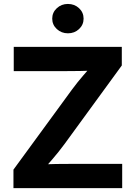

<svg xmlns="http://www.w3.org/2000/svg" viewBox="-20 -969 698 989"><path d="M49.3 0V-95.2L350.6 -507.3Q377.9 -544.4 410.2 -581.8Q442.4 -619.1 475.1 -656.2L487.8 -607.4Q439.5 -604 391.1 -603.3Q342.8 -602.5 294.4 -602.5H50.8V-727.5H607.4V-631.8L312 -226.6Q283.2 -187.5 249.8 -148.7Q216.3 -109.9 182.6 -71.3L169.9 -120.1Q219.7 -123.5 269.5 -124.3Q319.3 -125 369.1 -125H609.4V0ZM330.1 -797.4Q296.4 -797.4 272.7 -819.3Q249 -841.3 249 -873Q249 -904.8 272.7 -926.8Q296.4 -948.7 329.6 -948.7Q363.8 -948.7 387.2 -926.8Q410.6 -904.8 410.6 -873Q410.6 -841.3 387.2 -819.3Q363.8 -797.4 330.1 -797.4Z"/></svg>

Font: Inter 18pt
Style: Bold
Weight: 700
Designer: Rasmus Andersson
Foundry: rsms
Version: Version 4.001;git-66647c0bb